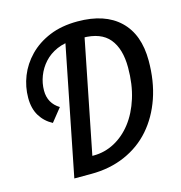

<svg xmlns="http://www.w3.org/2000/svg" viewBox="-101 -759 801 850"><g transform="rotate(-15 300.0 -334.0)"><path d="M136 0 258 -614H346L239 -76H246Q296 -76 341 -100Q386 -124 420 -168Q454 -212 473.5 -274Q493 -336 493 -413Q493 -499 454.5 -545.5Q416 -592 332 -592H293Q249 -592 214 -576.5Q179 -561 155.5 -535Q132 -509 119.5 -476.5Q107 -444 107 -410Q107 -352 156 -322L108 -262Q72 -281 51.5 -314.5Q31 -348 31 -397Q31 -448 50 -496Q69 -544 107 -583Q145 -622 200.5 -645Q256 -668 329 -668Q454 -668 521.5 -603.5Q589 -539 589 -419Q589 -325 562.5 -248.5Q536 -172 487.5 -116.5Q439 -61 369 -30.5Q299 0 213 0Z"/></g></svg>

Font: Source Code Pro ExtraLight Medium
Style: Italic
Weight: 500
Italic angle: -11°
Monospace: yes
Version: Version 1.016;hotconv 1.0.116;makeotfexe 2.5.65601